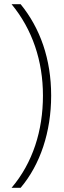

<svg xmlns="http://www.w3.org/2000/svg" viewBox="-20 -734 304 912"><path d="M223 -280C223 -453 171 -600 78 -714H35C134 -594 184 -444 184 -280C184 -114 136 39 35 158H78C171 48 223 -107 223 -280Z"/></svg>

Font: Noto Sans Georgian ExtraLight
Style: Regular
Weight: 200
Designer: Monotype Design Team, Akaki Razmadze
Foundry: Google LLC
Version: Version 2.005